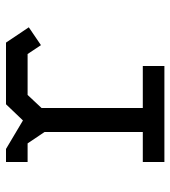

<svg xmlns="http://www.w3.org/2000/svg" viewBox="16 -584 568 640"><g transform="rotate(-90 300.0 -264.0)"><path d="M80 -528V-456H142L180 -399.5V-72H80V0H400V-72H260V-409.5L303.5 -456H440L469.5 -411.5L529 -452L478 -528H272.5L218.5 -471.5L123.5 -528Z"/></g></svg>

Font: Kode
Style: Regular
Weight: 400
Monospace: yes
Designer: Isa Ozler
Foundry: Kadena LLC
Version: Version 1.000;gftools[0.9.28]